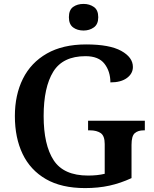

<svg xmlns="http://www.w3.org/2000/svg" viewBox="-20 -951 789 981"><path d="M415 10Q294 10 214.5 -36Q135 -82 95.5 -164.5Q56 -247 56 -358Q56 -466 97 -548.5Q138 -631 219.5 -677.5Q301 -724 420 -724Q540 -724 599.5 -691Q659 -658 659 -609Q659 -575 628.5 -552.5Q598 -530 544 -530Q544 -586 514 -625Q484 -664 417 -664Q301 -664 252 -584.5Q203 -505 203 -358Q203 -211 254 -132.5Q305 -54 430 -54Q478 -54 515 -63V-215Q515 -257 494.5 -271Q474 -285 440 -285H430V-334H720V-285H714Q685 -285 668.5 -270.5Q652 -256 652 -211V-41Q596 -15 539 -2.5Q482 10 415 10ZM407 -795Q375 -795 353.5 -811Q332 -827 332 -863Q332 -900 353.5 -915.5Q375 -931 407 -931Q437 -931 459.5 -915.5Q482 -900 482 -863Q482 -827 459.5 -811Q437 -795 407 -795Z"/></svg>

Font: Noto Serif Telugu SemiBold
Style: Regular
Weight: 600
Designer: Jelle Bosma - Monotype Design Team
Foundry: Monotype Imaging Inc.
Version: Version 2.005; ttfautohint (v1.8.4.7-5d5b)